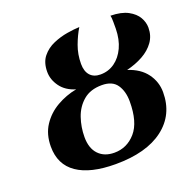

<svg xmlns="http://www.w3.org/2000/svg" viewBox="-128 -854 1004 996"><g transform="rotate(-20 373.5 -356.5)"><path d="M346 10Q207 10 133.5 -40.5Q60 -91 60 -190Q60 -258 92 -306.5Q124 -355 175.5 -384.5Q227 -414 285 -425Q231 -441 203 -479.5Q175 -518 175 -561Q175 -613 200.5 -644.5Q226 -676 264.5 -692.5Q303 -709 342.5 -715.5Q382 -722 411 -723Q389 -687 371.5 -640Q354 -593 354 -540Q354 -499 374 -476.5Q394 -454 431 -454Q475 -454 509.5 -478.5Q544 -503 564.5 -547Q585 -591 586 -650Q586 -664 586 -688Q586 -712 583 -723Q643 -722 679 -702.5Q715 -683 731 -655Q747 -627 747 -598Q747 -553 723 -519.5Q699 -486 658.5 -463.5Q618 -441 568 -429Q636 -407 670 -360.5Q704 -314 704 -257Q704 -133 610 -61.5Q516 10 346 10ZM360 -48Q430 -48 477.5 -102.5Q525 -157 525 -271Q525 -327 500 -363.5Q475 -400 417 -400Q354 -400 315 -367Q276 -334 258.5 -283Q241 -232 241 -177Q241 -115 273 -81.5Q305 -48 360 -48Z"/></g></svg>

Font: Noto Serif SemiCondensed ExtraBold
Style: Italic
Weight: 800
Width: 4
Italic angle: -12°
Designer: Monotype Design Team
Foundry: Monotype Imaging Inc.
Version: Version 2.014; ttfautohint (v1.8.4.7-5d5b)